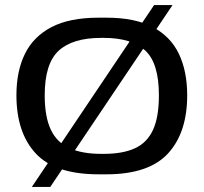

<svg xmlns="http://www.w3.org/2000/svg" viewBox="-20 -680 806 760"><path d="M370 10Q198 10 121.5 -72.5Q45 -155 45 -303Q45 -398 78.5 -466.5Q112 -535 183.5 -572.5Q255 -610 370 -610H401Q514 -610 584.5 -573Q655 -536 688 -467Q721 -398 721 -303Q721 -155 645 -72.5Q569 10 401 10ZM380 -71H391Q466 -71 514 -93Q562 -115 585.5 -165.5Q609 -216 609 -303Q609 -430 555 -480Q501 -530 391 -530H380Q267 -530 212 -479Q157 -428 157 -303Q157 -217 181.5 -166Q206 -115 256 -93Q306 -71 380 -71ZM106 60 590 -660H663L179 60Z"/></svg>

Font: Red Rose
Style: Regular
Weight: 400
Designer: Jaikishan Patel
Version: Version 2.000; ttfautohint (v1.8.3)